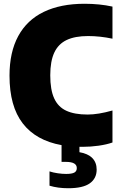

<svg xmlns="http://www.w3.org/2000/svg" viewBox="-20 -770 640 1020"><path d="M247 -370Q247 -293 267.8 -247.5Q288.5 -202 332 -181.8Q375.5 -161.5 445.5 -161.5Q501.5 -161.5 577.5 -183V-13Q546.5 -2 504 4Q461.5 10 420 10H402V38.5Q447 46 470.2 69.5Q493.5 93 493.5 131Q493.5 178 457 204Q420.5 230 342.5 230Q287.5 230 243 216.5V140.5Q262.5 147 286.8 150.5Q311 154 331.5 154Q361 154 374.5 147Q388 140 388 123Q388 90 330.5 90H307V1Q171 -23.5 100.8 -114.5Q30.5 -205.5 30.5 -368Q30.5 -493 77 -578.5Q123.5 -664 212.8 -707Q302 -750 429.5 -750Q509 -750 577.5 -735V-564.5Q511 -578.5 448 -578.5Q378.5 -578.5 334.2 -557.5Q290 -536.5 268.5 -490.8Q247 -445 247 -370Z"/></svg>

Font: Encode Sans Semi Condensed Black
Style: Regular
Weight: 900
Width: 4
Designer: Multiple Designers
Foundry: Impallari Type
Version: Version 2.000